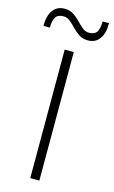

<svg xmlns="http://www.w3.org/2000/svg" viewBox="-176 -977 613 1029"><g transform="rotate(15 130.0 -462.5)"><path d="M105 0V-713H155.5V0ZM212 -793Q183 -793 162 -806.8Q141 -820.5 124 -838.5Q107 -856.5 90.5 -870.2Q74 -884 54 -884Q22.5 -884 10.2 -865.2Q-2 -846.5 -2.5 -806.5H-38Q-38 -864 -15 -894.5Q8 -925 48.5 -925Q78 -925 98.8 -911.2Q119.5 -897.5 136.5 -879.5Q153.5 -861.5 169.8 -847.8Q186 -834 206.5 -834Q238 -834 250 -853Q262 -872 262.5 -911.5H298Q298 -854 275.2 -823.5Q252.5 -793 212 -793Z"/></g></svg>

Font: Commissioner ExtraLight
Style: Regular
Weight: 200
Designer: Kostas Bartsokas
Foundry: Kostas Bartsokas
Version: Version 1.000; ttfautohint (v1.8.3)